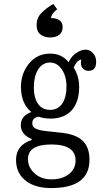

<svg xmlns="http://www.w3.org/2000/svg" viewBox="-20 -831 540 970"><path d="M249 -811 269 -784.2Q239.3 -761.7 237.8 -739.7Q263.7 -739.7 280 -729Q296.4 -718.3 296.4 -693.8Q296.4 -668.5 278.8 -655Q261.2 -641.6 233.4 -641.6Q204.1 -641.6 184.6 -656.7Q165 -671.9 165 -704.1Q165 -740.2 188.2 -764.4Q211.4 -788.6 249 -811ZM140.1 -124V-128.9Q85 -150.9 85 -198.7Q85 -245.6 138.2 -265.1Q85.9 -307.6 85.9 -392.6Q85.9 -447.3 113.3 -491.7Q156.7 -560.1 233.4 -560.1Q292 -560.1 326.2 -517.1Q344.2 -553.7 377.9 -570.8Q396 -580.1 412.6 -580.1Q432.6 -580.1 448.2 -564.5Q465.8 -546.4 465.8 -518.6Q465.8 -473.1 426.3 -473.1Q412.6 -473.1 402.3 -481.9Q388.7 -492.7 388.7 -513.7Q388.7 -519 391.1 -529.8Q370.1 -528.3 352.1 -490.2Q379.9 -446.3 379.9 -391.6Q379.9 -324.7 349.6 -282.7Q311.5 -231.9 235.4 -231.9Q201.2 -231.9 176.3 -241.2Q143.1 -237.3 143.1 -208Q143.1 -189.5 159.7 -181.6Q177.7 -172.4 210.9 -168.9L292 -160.2Q357.9 -152.8 391.1 -125.5Q432.1 -92.8 432.1 -23.9Q432.1 119.1 238.3 119.1Q161.1 119.1 114.3 85.4Q61 46.9 61 -22.9Q61 -97.7 140.1 -124ZM232.4 -515.1Q193.8 -515.1 170.9 -477.1Q150.9 -442.4 150.9 -390.6Q150.9 -349.6 163.1 -322.3Q183.6 -275.9 233.9 -275.9Q274.9 -275.9 296.9 -311.5Q315.9 -343.3 315.9 -392.6Q315.9 -453.1 285.6 -489.3Q263.7 -515.1 232.4 -515.1ZM239.3 -101.1Q121.1 -101.1 121.1 -26.4Q121.1 5.9 142.1 31.7Q176.8 75.2 240.7 75.2Q284.2 75.2 314.9 57.6Q361.8 30.3 361.8 -20.5Q361.8 -101.1 239.3 -101.1Z"/></svg>

Font: BIZ UDMincho
Style: Regular
Weight: 400
Monospace: yes
Designer: TypeBank Co., Ltd.
Foundry: Morisawa Inc.
Version: Version 1.06